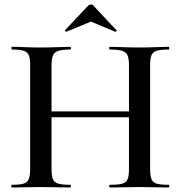

<svg xmlns="http://www.w3.org/2000/svg" viewBox="-20 -833 802 853"><path d="M553 -542Q553 -571 547 -586Q541 -601 523 -607Q505 -613 468 -613Q465 -613 465 -619Q465 -625 468 -625Q493 -625 525.5 -623.5Q558 -622 601 -622Q636 -622 670 -623.5Q704 -625 729 -625Q732 -625 732 -619Q732 -613 729 -613Q694 -613 676.5 -607.5Q659 -602 653 -587.5Q647 -573 647 -544V-81Q647 -52 653 -37Q659 -22 676.5 -17Q694 -12 729 -12Q732 -12 732 -6Q732 0 729 0Q704 0 670 -1Q636 -2 601 -2Q558 -2 525.5 -1Q493 0 468 0Q465 0 465 -6Q465 -12 468 -12Q505 -12 523 -17Q541 -22 547 -37Q553 -52 553 -81ZM158 -312V-338H596V-312ZM114 -81V-544Q114 -573 108 -587.5Q102 -602 85 -607.5Q68 -613 33 -613Q31 -613 31 -619Q31 -625 33 -625Q59 -625 91 -623.5Q123 -622 158 -622Q201 -622 234 -623.5Q267 -625 293 -625Q295 -625 295 -619Q295 -613 293 -613Q257 -613 239 -607Q221 -601 215 -586Q209 -571 209 -542V-81Q209 -52 215 -37Q221 -22 239.5 -17Q258 -12 293 -12Q295 -12 295 -6Q295 0 293 0Q266 0 233.5 -1Q201 -2 158 -2Q123 -2 90 -1Q57 0 32 0Q30 0 30 -6Q30 -12 32 -12Q67 -12 84 -17Q101 -22 107.5 -37Q114 -52 114 -81ZM269 -699 372 -808Q377 -813 384 -813Q391 -813 395 -808L497 -699Q500 -698 497 -694.5Q494 -691 492 -692L384 -737L275 -692Q274 -691 270.5 -694.5Q267 -698 269 -699Z"/></svg>

Font: Cormorant SemiBold
Style: Regular
Weight: 600
Designer: Christian Thalmann (Catharsis Fonts)
Foundry: Catharsis Fonts
Version: Version 4.000